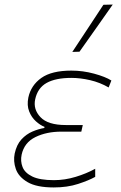

<svg xmlns="http://www.w3.org/2000/svg" viewBox="-20 -814 532 843"><path d="M216 9Q141 9 101.2 -14.2Q61.5 -37.5 49.5 -72Q37.5 -106.5 44.5 -140Q53 -179 74.2 -202Q95.5 -225 122.5 -236.5Q149.5 -248 174.5 -252L175.5 -257Q157 -264 137.8 -281.2Q118.5 -298.5 108 -325Q97.5 -351.5 104.5 -386Q116 -439.5 161.5 -471.8Q207 -504 293.5 -504Q344 -504 393.5 -490.5Q443 -477 469 -460.5L457 -430Q419 -452 375.8 -462Q332.5 -472 294 -472Q224 -472 184.5 -449.8Q145 -427.5 134.5 -378Q125 -334 157.8 -299.5Q190.5 -265 269 -265H343.5L337 -236H249Q184 -236 135.2 -212Q86.5 -188 75 -135Q69 -106.5 79 -80.8Q89 -55 121.8 -39Q154.5 -23 217 -23Q264.5 -23 312.2 -37.5Q360 -52 398 -73V-37.5Q370.5 -22 323.2 -6.5Q276 9 216 9ZM297.5 -586Q332.5 -639 366.5 -690.5Q400.5 -742 434 -793L475 -794Q438.5 -742 402.2 -690.5Q366 -639 329 -587Z"/></svg>

Font: Commissioner Thin
Style: Italic
Weight: 100
Italic angle: -12°
Designer: Kostas Bartsokas
Foundry: Kostas Bartsokas
Version: Version 1.000; ttfautohint (v1.8.3)